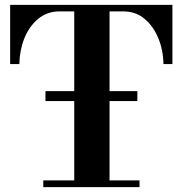

<svg xmlns="http://www.w3.org/2000/svg" viewBox="-20 -774 755 794"><path d="M168 -356V-397H548V-356ZM159 0V-28H287V-727H224Q173 -726 136.5 -695Q100 -664 80.5 -615Q61 -566 60 -509H22V-754H693V-509H656Q655 -567 634.5 -616.5Q614 -666 577.5 -696.5Q541 -727 488 -727H433V-28H557V0Z"/></svg>

Font: Libre Bodoni Medium
Style: Regular
Weight: 500
Designer: Pablo Impallari, Rodrigo Fuenzalida
Foundry: Impallari Type
Version: Version 2.005;gftools[0.9.23]